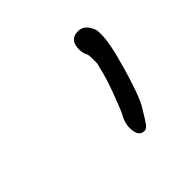

<svg xmlns="http://www.w3.org/2000/svg" viewBox="-72 -637 320 320"><g transform="rotate(-45 88.5 -477.0)"><path d="M104 -379Q90 -379 90 -401Q90 -405 91.5 -411Q93 -417 99 -428Q103 -437 112.5 -462.5Q122 -488 126 -507Q128 -512 128 -517Q128 -522 128 -526Q128 -533 127 -536Q123 -543 123 -552Q123 -575 143 -575Q154 -575 160.5 -566Q167 -557 167 -549Q168 -532 161 -504Q154 -476 145.5 -450Q137 -424 131 -413Q118 -391 113.5 -385Q109 -379 104 -379Z"/></g></svg>

Font: Square Peg
Style: Regular
Weight: 400
Designer: Robert E. Leuschke
Foundry: Robert E. Leuschke
Version: Version 1.010; ttfautohint (v1.8.4.7-5d5b)